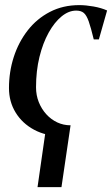

<svg xmlns="http://www.w3.org/2000/svg" viewBox="-20 -536 450 770"><path d="M227.5 10Q164.5 10 117 -15.5Q69.5 -41 42.8 -84.5Q16 -128 16 -183Q16 -248 35.2 -307.5Q54.5 -367 91 -414Q127.5 -461 180 -488.2Q232.5 -515.5 298 -515.5Q324 -515.5 355 -510Q386 -504.5 409.5 -494L376.5 -378H356Q344.5 -425.5 335.8 -450.2Q327 -475 316 -484.2Q305 -493.5 285.5 -493.5Q255.5 -493.5 227 -470.2Q198.5 -447 175.2 -405.2Q152 -363.5 138.2 -307.5Q124.5 -251.5 124.5 -186Q124.5 -154 135.5 -126.5Q146.5 -99 165.5 -78Q184.5 -57 209.5 -45.2Q234.5 -33.5 263 -33.5ZM164 -19 263 -33.5 226.5 214.5H130.5Z"/></svg>

Font: Merriweather 144pt
Style: Italic
Weight: 400
Italic angle: -7.8°
Version: Version 2.101